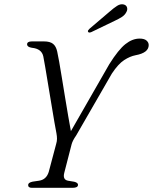

<svg xmlns="http://www.w3.org/2000/svg" viewBox="-20 -898 731 918"><path d="M353 -14.5Q353 0 327 0H132.5Q114.5 0 114.5 -13.5Q114.5 -25 136 -29.5L166.5 -34Q201.5 -39 213 -76L248.5 -209.5Q252.5 -222.5 252.5 -234.5Q252.5 -246.5 250 -260Q246.5 -276 240.2 -313.5Q234 -351 226 -398.5Q218 -446 210.2 -493.5Q202.5 -541 196.2 -577.5Q190 -614 187 -628.5Q179 -665 132.5 -669.5Q110.5 -673 109.5 -685Q109 -700 132 -700H190.5Q219 -700 233.5 -688.5Q248 -677 253.5 -651.5Q257 -636.5 263 -602.5Q269 -568.5 276.2 -524Q283.5 -479.5 291.2 -432.2Q299 -385 306.2 -342.5Q313.5 -300 319 -271L502.5 -591Q546.5 -661 579.8 -687.2Q613 -713.5 647.5 -713.5Q670 -713.5 680.5 -704.2Q691 -695 691 -682.5Q691 -645.5 628.5 -634Q602 -629 573.8 -610.8Q545.5 -592.5 515 -546.5L344 -250Q327.5 -226.5 322.5 -208.5L287.5 -72.5Q278.5 -39 305 -34L335 -29Q353 -24.5 353 -14.5ZM502.5 -841Q524 -860 540.2 -870.2Q556.5 -880.5 572 -876.5Q584.5 -873 587.5 -862Q590.5 -851 584 -840Q577 -826 562.5 -816.8Q548 -807.5 528.5 -798.5L416.5 -744.5Q404.5 -739.5 401 -746Q399 -749.5 401.8 -753.5Q404.5 -757.5 408.5 -761Z"/></svg>

Font: Fraunces 9pt S000 Light
Style: Italic
Weight: 300
Italic angle: -16°
Version: Version 1.000; ttfautohint (v1.8.3)